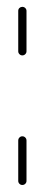

<svg xmlns="http://www.w3.org/2000/svg" viewBox="-20 -538 129 558"><path d="M44.8 -0.4Q40 -0.4 36.5 -3.9Q33 -7.4 33 -12.2V-129.6Q33 -134.8 36.5 -138.3Q40 -141.9 44.8 -141.9Q50 -141.9 53.5 -138.3Q57 -134.8 57 -129.6V-12.2Q57 -7.4 53.5 -3.9Q50 -0.4 44.8 -0.4ZM44.8 -377Q40 -377 36.5 -380.6Q33 -384.1 33 -388.9V-506.3Q33 -511.5 36.5 -514.8Q40 -518.1 44.8 -518.1Q50 -518.1 53.5 -514.6Q57 -511.1 57 -506.3V-388.9Q57 -384.1 53.5 -380.6Q50 -377 44.8 -377Z"/></svg>

Font: 26F Galaxy Sans Thin
Style: Regular
Weight: 100
Designer: C₂₉H₂₅N₃O₅
Version: Version 1.100